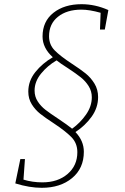

<svg xmlns="http://www.w3.org/2000/svg" viewBox="-20 -720 598 916"><path d="M497 -672 480 -579H457L460 -659Q407 -674 368 -674Q299 -674 256.5 -640Q214 -606 214 -547Q214 -507 241 -479.5Q268 -452 323 -416Q363 -390 388 -370Q413 -350 430.5 -321.5Q448 -293 448 -257Q448 -206 417 -163Q386 -120 340 -90Q380 -48 380 4Q380 83 324 129.5Q268 176 179 176Q121 176 53 155L77 39H99L92 137Q135 150 182 150Q256 150 302.5 110Q349 70 349 6Q349 -37 320.5 -66Q292 -95 236 -132Q196 -158 172 -177Q148 -196 131.5 -222.5Q115 -249 115 -283Q115 -334 148.5 -376Q182 -418 232 -447Q183 -491 183 -546Q183 -618 235 -659Q287 -700 369 -700Q434 -700 497 -672ZM305 -394Q267 -418 250 -432Q207 -407 176 -369Q145 -331 145 -288Q145 -259 160 -236Q175 -213 197 -196Q219 -179 257 -154Q302 -124 324 -106Q363 -134 390.5 -173.5Q418 -213 418 -256Q418 -285 403 -309Q388 -333 365.5 -351Q343 -369 305 -394Z"/></svg>

Font: Bitter Pro ExtraLight
Style: Italic
Weight: 275
Italic angle: -9°
Designer: Sol Matas, and Bitter project Authors
Foundry: Sol Matas
Version: Version 1.010